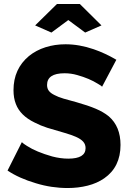

<svg xmlns="http://www.w3.org/2000/svg" viewBox="-20 -939 655 967"><path d="M324 -838 409 -775 491 -811 382 -919H267L157 -811L239 -775ZM452 -691Q379 -716 310 -716Q256 -716 209 -701Q162 -686 126 -657Q48 -592 48 -485Q48 -445 60 -415Q82 -357 154 -322Q185 -306 218 -295.5Q251 -285 308 -269Q342 -259 362 -250Q387 -239 399 -225.5Q411 -212 411 -193Q411 -140 324 -140Q285 -140 243 -151Q162 -174 116 -204Q98 -215 90 -223L18 -80Q76 -41 161 -16Q239 8 321 8Q374 8 421.5 -4Q469 -16 505 -41Q587 -98 587 -209Q587 -302 528 -353Q501 -375 462 -391.5Q423 -408 366 -424Q331 -433 301 -442Q271 -451 255 -460Q236 -469 226.5 -481Q217 -493 217 -511Q217 -570 305 -570Q338 -570 369 -561Q430 -544 473 -517Q491 -507 494 -502L566 -638Q510 -671 452 -691Z"/></svg>

Font: RT Raleway ExtraBold
Style: Regular
Weight: 400
Designer: Matt McInerney, Pablo Impallari, Rodrigo Fuenzalida — Edited by Milan Moffatt in April 2016
Foundry: Matt McInerney, Pablo Impallari, Rodrigo Fuenzalida — Edited by Milan Moffatt in April 2016
Version: Version 3.001